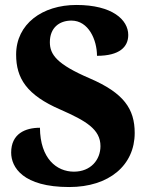

<svg xmlns="http://www.w3.org/2000/svg" viewBox="-20 -744 598 774"><path d="M259 10C420 10 523 -78 523 -208C523 -305 479 -369 342 -428C209 -485 181 -524 181 -574C181 -632 219 -661 268 -661C337 -661 371 -583 371 -519C462 -519 497 -555 497 -603C497 -664 433 -724 288 -724C150 -724 45 -647 45 -524C45 -429 87 -361 224 -302C326 -257 385 -223 385 -155C385 -100 346 -52 278 -52C208 -52 142 -105 141 -229C82 -229 25 -205 25 -129C25 -70 72 10 259 10Z"/></svg>

Font: Noto Serif Bengali SemiCondensed ExtraBold
Style: Regular
Weight: 800
Width: 4
Designer: Juan Bruce, Universal Thirst, Indian Type Foundry and the Monotype Design Team.
Foundry: Monotype Imaging Inc.
Version: Version 2.003